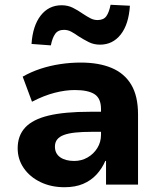

<svg xmlns="http://www.w3.org/2000/svg" viewBox="-20 -773 667 804"><path d="M250 11Q194 11 149.5 -10.5Q105 -32 79.5 -69Q54 -106 54 -152Q54 -205 85.5 -239Q117 -273 183.5 -289Q250 -305 357 -305H423V-221H364Q325 -221 296 -218Q267 -215 248 -208Q229 -201 219.5 -189Q210 -177 210 -159Q210 -130 232 -114.5Q254 -99 291 -99Q321 -99 346.5 -113.5Q372 -128 387.5 -153Q403 -178 403 -209V-316Q403 -361 376 -378.5Q349 -396 293 -396Q254 -396 209 -384.5Q164 -373 114 -347L75 -452Q110 -472 149.5 -485Q189 -498 232 -504.5Q275 -511 318 -511Q394 -511 447.5 -488.5Q501 -466 529.5 -418.5Q558 -371 558 -294V0H424V-99H421Q407 -67 384 -42Q361 -17 328 -3Q295 11 250 11ZM193 -583 112 -589Q117 -665 150.5 -708Q184 -751 238 -751Q264 -751 285 -740.5Q306 -730 326 -716Q344 -704 358.5 -696.5Q373 -689 388 -689Q414 -689 425.5 -705.5Q437 -722 443 -753L524 -749Q519 -671 485.5 -628.5Q452 -586 399 -586Q373 -586 352 -596.5Q331 -607 309 -621Q292 -633 278 -640.5Q264 -648 248 -648Q223 -648 211 -631Q199 -614 193 -583Z"/></svg>

Font: Nunito Sans 8pt ExtraBold
Style: Regular
Weight: 800
Version: Version 3.101;gftools[0.9.27]